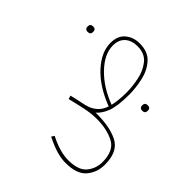

<svg xmlns="http://www.w3.org/2000/svg" viewBox="-143 -790 1300 1300"><g transform="rotate(-45 506.5 -140.5)"><path d="M826 -486Q826 -513 800 -513Q773 -513 773 -486Q773 -460 800 -460Q826 -460 826 -486ZM671 -10Q591 -10 539 -23Q586 -147 667 -224Q748 -301 828 -301Q885 -301 914.5 -267.5Q944 -234 944 -180Q944 -109 898.5 -72.5Q853 -36 789.5 -23Q726 -10 671 -10ZM221 232Q345 232 386 152.5Q427 73 425 -62Q454 -28 508 -7.5Q562 13 674 13Q735 13 803.5 -2Q872 -17 920 -59.5Q968 -102 968 -182Q968 -241 933.5 -283Q899 -325 829 -325Q742 -325 656.5 -247Q571 -169 517 -29Q476 -44 454 -67.5Q432 -91 420 -122Q412 -143 406 -175Q400 -207 386 -264L361 -256Q376 -197 388.5 -137Q401 -77 401 -26Q401 69 366 138.5Q331 208 221 208Q159 208 112.5 169.5Q66 131 66 34Q66 -46 118 -147L97 -160Q63 -90 51.5 -46.5Q40 -3 40 35Q40 141 92.5 186.5Q145 232 221 232ZM710 153Q710 126 684 126Q657 126 657 153Q657 179 684 179Q710 179 710 153Z"/></g></svg>

Font: Noto Sans Arabic Condensed Thin
Style: Regular
Weight: 250
Width: 3
Designer: Nadine Chahine
Foundry: Monotype Imaging Inc.
Version: 1.001